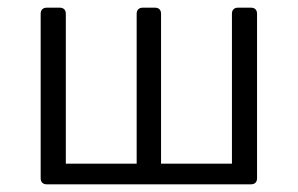

<svg xmlns="http://www.w3.org/2000/svg" viewBox="-20 -480 775 500"><path d="M85.9 -444.3V-15.6C85.9 -5.9 91.8 0 101.6 0H633.8C643.6 0 649.4 -5.9 649.4 -15.6V-444.3C649.4 -454.1 643.6 -460 633.8 -460H599.6C589.8 -460 584 -454.1 584 -444.3V-53.7H399.4V-444.3C399.4 -454.1 393.6 -460 383.8 -460H351.6C341.8 -460 335.9 -454.1 335.9 -444.3V-53.7H151.4V-444.3C151.4 -454.1 145.5 -460 135.7 -460H101.6C91.8 -460 85.9 -454.1 85.9 -444.3Z"/></svg>

Font: Ed Sans Neue Light
Style: Regular
Weight: 300
Designer: Stephen Hutchings
Version: Version 1.004;PS 001.004;hotconv 1.0.88;makeotf.lib2.5.64775